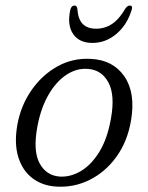

<svg xmlns="http://www.w3.org/2000/svg" viewBox="-20 -680 546 709"><path d="M316 -462.5Q397.5 -458.5 439.2 -398Q481 -337.5 464 -236Q451 -158 410.2 -101.5Q369.5 -45 311.5 -16Q253.5 13 188 9Q136.5 6 99.8 -22Q63 -50 47.5 -100Q32 -150 44 -219Q56.5 -289 95.5 -345.8Q134.5 -402.5 191.5 -434.5Q248.5 -466.5 316 -462.5ZM200 -28Q240 -25.5 278.5 -48.2Q317 -71 346.8 -119.2Q376.5 -167.5 389.5 -241Q405.5 -328.5 380.5 -375.2Q355.5 -422 305 -425.5Q263 -429 224.8 -403.5Q186.5 -378 158.5 -329Q130.5 -280 118 -212.5Q101.5 -123.5 125.8 -77.8Q150 -32 200 -28ZM335 -574Q367.5 -574 394 -591.8Q420.5 -609.5 443 -648.5Q451 -659.5 459 -659.5Q471.5 -659.5 466 -643Q449 -587.5 409.5 -554.5Q370 -521.5 321.5 -521.5Q272.5 -521.5 250 -554.5Q227.5 -587.5 239.5 -643Q243 -659.5 255.5 -659.5Q263.5 -659.5 265.5 -648.5Q268 -609.5 285.2 -591.8Q302.5 -574 335 -574Z"/></svg>

Font: Fraunces 9pt Soft Light
Style: Italic
Weight: 300
Italic angle: -16°
Version: Version 1.000;[0bf87f6ff]